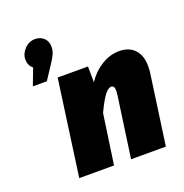

<svg xmlns="http://www.w3.org/2000/svg" viewBox="-135 -885 962 1006"><g transform="rotate(-20 345.5 -382.0)"><path d="M236 -698Q236 -677 228.5 -659Q221 -641 203 -614L151 -535H73L108 -627Q84 -648 84 -680Q84 -712 109 -738Q134 -764 168 -764Q198 -764 217 -745.5Q236 -727 236 -698ZM677 -428Q677 -405 675 -393L620 0H426L474 -341Q476 -359 476 -364Q476 -393 458 -393Q440 -393 419 -364.5Q398 -336 371 -278L331 0H137L211 -534H380L381 -446Q413 -495 461 -524.5Q509 -554 560 -554Q615 -554 646 -521Q677 -488 677 -428Z"/></g></svg>

Font: FiraGO Heavy
Style: Italic
Weight: 900
Italic angle: -8°
Designer: bBox Type GmbH
Foundry: bBox Type GmbH
Version: Version 1.001